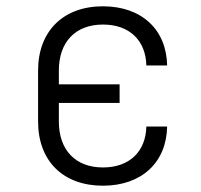

<svg xmlns="http://www.w3.org/2000/svg" viewBox="-20 -580 640 610"><path d="M307 10C430 10 509 -64 511 -178H445C443 -98 391 -48 307 -48C220 -48 167 -103 167 -194V-253H360V-312H167V-356C167 -447 220 -502 307 -502C391 -502 443 -452 445 -372H511C509 -486 430 -560 307 -560C181 -560 101 -481 101 -356V-194C101 -68 181 10 307 10Z"/></svg>

Font: JetBrains Mono ExtraLight
Style: Regular
Weight: 240
Monospace: yes
Designer: Philipp Nurullin, Konstantin Bulenkov
Foundry: JetBrains
Version: Version 2.305